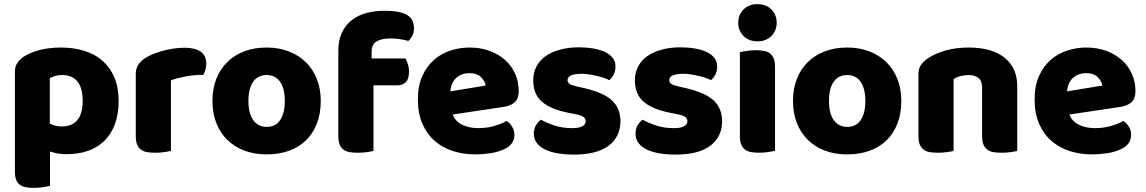

<svg xmlns="http://www.w3.org/2000/svg" viewBox="-20 -731 5544 929"><path d="M275 -501Q335 -501 386.5 -485.5Q438 -470 475 -438Q512 -406 533 -357.5Q554 -309 554 -242Q554 -178 536 -130Q518 -82 485 -49.5Q452 -17 405.5 -1Q359 15 302 15Q259 15 222 2V168Q212 171 190 174.5Q168 178 145 178Q123 178 105.5 175Q88 172 76 163Q64 154 58 138.5Q52 123 52 98V-382Q52 -409 63.5 -426Q75 -443 95 -457Q126 -477 172 -489Q218 -501 275 -501ZM277 -119Q380 -119 380 -242Q380 -306 354.5 -337Q329 -368 281 -368Q262 -368 247 -363.5Q232 -359 221 -353V-133Q233 -127 247 -123Q261 -119 277 -119Z M807 -1Q797 2 775.5 5Q754 8 731 8Q709 8 691.5 5Q674 2 662 -7Q650 -16 643.5 -31.5Q637 -47 637 -72V-372Q637 -395 645.5 -411.5Q654 -428 670 -441Q686 -454 709.5 -464.5Q733 -475 760 -483Q787 -491 816 -495.5Q845 -500 874 -500Q922 -500 950 -481.5Q978 -463 978 -421Q978 -407 974 -393.5Q970 -380 964 -369Q943 -369 921 -367Q899 -365 878 -361Q857 -357 838.5 -352.5Q820 -348 807 -342Z M1532 -243Q1532 -181 1513 -132.5Q1494 -84 1459.5 -51Q1425 -18 1377 -1Q1329 16 1270 16Q1211 16 1163 -2Q1115 -20 1080.5 -53.5Q1046 -87 1027 -135Q1008 -183 1008 -243Q1008 -302 1027 -350Q1046 -398 1080.5 -431.5Q1115 -465 1163 -483Q1211 -501 1270 -501Q1329 -501 1377 -482.5Q1425 -464 1459.5 -430.5Q1494 -397 1513 -349Q1532 -301 1532 -243ZM1182 -243Q1182 -182 1205.5 -149.5Q1229 -117 1271 -117Q1313 -117 1335.5 -150Q1358 -183 1358 -243Q1358 -303 1335 -335.5Q1312 -368 1270 -368Q1228 -368 1205 -335.5Q1182 -303 1182 -243Z M1617 -486Q1617 -537 1634.5 -573.5Q1652 -610 1682 -633.5Q1712 -657 1752.5 -668Q1793 -679 1839 -679Q1913 -679 1948 -659.5Q1983 -640 1983 -593Q1983 -573 1974.5 -557Q1966 -541 1956 -533Q1937 -538 1916.5 -541.5Q1896 -545 1869 -545Q1826 -545 1802 -530.5Q1778 -516 1778 -480V-448H1942Q1948 -437 1953.5 -420.5Q1959 -404 1959 -384Q1959 -349 1943.5 -333.5Q1928 -318 1902 -318H1787V-1Q1777 2 1755.5 5Q1734 8 1711 8Q1689 8 1671.5 5Q1654 2 1642 -7Q1630 -16 1623.5 -31.5Q1617 -47 1617 -72Z M2280 16Q2221 16 2170.5 -0.5Q2120 -17 2082.5 -50Q2045 -83 2023.5 -133Q2002 -183 2002 -250Q2002 -316 2023.5 -363.5Q2045 -411 2080 -441.5Q2115 -472 2160 -486.5Q2205 -501 2252 -501Q2305 -501 2348.5 -485Q2392 -469 2423.5 -441Q2455 -413 2472.5 -374Q2490 -335 2490 -289Q2490 -255 2471 -237Q2452 -219 2418 -214L2171 -177Q2182 -144 2216 -127.5Q2250 -111 2294 -111Q2335 -111 2371.5 -121.5Q2408 -132 2431 -146Q2447 -136 2458 -118Q2469 -100 2469 -80Q2469 -35 2427 -13Q2395 4 2355 10Q2315 16 2280 16ZM2252 -377Q2228 -377 2210.5 -369Q2193 -361 2182 -348.5Q2171 -336 2165.5 -320.5Q2160 -305 2159 -289L2330 -317Q2327 -337 2308 -357Q2289 -377 2252 -377Z M2982 -145Q2982 -69 2925 -26Q2868 17 2757 17Q2715 17 2679 11Q2643 5 2617.5 -7.5Q2592 -20 2577.5 -39Q2563 -58 2563 -84Q2563 -108 2573 -124.5Q2583 -141 2597 -152Q2626 -136 2663.5 -123.5Q2701 -111 2750 -111Q2781 -111 2797.5 -120Q2814 -129 2814 -144Q2814 -158 2802 -166Q2790 -174 2762 -179L2732 -185Q2645 -202 2602.5 -238.5Q2560 -275 2560 -343Q2560 -380 2576 -410Q2592 -440 2621 -460Q2650 -480 2690.5 -491Q2731 -502 2780 -502Q2817 -502 2849.5 -496.5Q2882 -491 2906 -480Q2930 -469 2944 -451.5Q2958 -434 2958 -410Q2958 -387 2949.5 -370.5Q2941 -354 2928 -343Q2920 -348 2904 -353.5Q2888 -359 2869 -363.5Q2850 -368 2830.5 -371Q2811 -374 2795 -374Q2762 -374 2744 -366.5Q2726 -359 2726 -343Q2726 -332 2736 -325Q2746 -318 2774 -312L2805 -305Q2901 -283 2941.5 -244.5Q2982 -206 2982 -145Z M3474 -145Q3474 -69 3417 -26Q3360 17 3249 17Q3207 17 3171 11Q3135 5 3109.5 -7.5Q3084 -20 3069.5 -39Q3055 -58 3055 -84Q3055 -108 3065 -124.5Q3075 -141 3089 -152Q3118 -136 3155.5 -123.5Q3193 -111 3242 -111Q3273 -111 3289.5 -120Q3306 -129 3306 -144Q3306 -158 3294 -166Q3282 -174 3254 -179L3224 -185Q3137 -202 3094.5 -238.5Q3052 -275 3052 -343Q3052 -380 3068 -410Q3084 -440 3113 -460Q3142 -480 3182.5 -491Q3223 -502 3272 -502Q3309 -502 3341.5 -496.5Q3374 -491 3398 -480Q3422 -469 3436 -451.5Q3450 -434 3450 -410Q3450 -387 3441.5 -370.5Q3433 -354 3420 -343Q3412 -348 3396 -353.5Q3380 -359 3361 -363.5Q3342 -368 3322.5 -371Q3303 -374 3287 -374Q3254 -374 3236 -366.5Q3218 -359 3218 -343Q3218 -332 3228 -325Q3238 -318 3266 -312L3297 -305Q3393 -283 3433.5 -244.5Q3474 -206 3474 -145Z M3552 -621Q3552 -659 3577.5 -685Q3603 -711 3645 -711Q3687 -711 3712.5 -685Q3738 -659 3738 -621Q3738 -583 3712.5 -557Q3687 -531 3645 -531Q3603 -531 3577.5 -557Q3552 -583 3552 -621ZM3730 -1Q3719 1 3697.5 4.5Q3676 8 3654 8Q3632 8 3614.5 5Q3597 2 3585 -7Q3573 -16 3566.5 -31.5Q3560 -47 3560 -72V-479Q3571 -481 3592.5 -484.5Q3614 -488 3636 -488Q3658 -488 3675.5 -485Q3693 -482 3705 -473Q3717 -464 3723.5 -448.5Q3730 -433 3730 -408Z M4341 -243Q4341 -181 4322 -132.5Q4303 -84 4268.5 -51Q4234 -18 4186 -1Q4138 16 4079 16Q4020 16 3972 -2Q3924 -20 3889.5 -53.5Q3855 -87 3836 -135Q3817 -183 3817 -243Q3817 -302 3836 -350Q3855 -398 3889.5 -431.5Q3924 -465 3972 -483Q4020 -501 4079 -501Q4138 -501 4186 -482.5Q4234 -464 4268.5 -430.5Q4303 -397 4322 -349Q4341 -301 4341 -243ZM3991 -243Q3991 -182 4014.5 -149.5Q4038 -117 4080 -117Q4122 -117 4144.5 -150Q4167 -183 4167 -243Q4167 -303 4144 -335.5Q4121 -368 4079 -368Q4037 -368 4014 -335.5Q3991 -303 3991 -243Z M4732 -308Q4732 -339 4714.5 -353.5Q4697 -368 4667 -368Q4647 -368 4627.5 -363Q4608 -358 4594 -348V-1Q4584 2 4562.5 5Q4541 8 4518 8Q4496 8 4478.5 5Q4461 2 4449 -7Q4437 -16 4430.5 -31.5Q4424 -47 4424 -72V-372Q4424 -399 4435.5 -416Q4447 -433 4467 -447Q4501 -471 4552.5 -486Q4604 -501 4667 -501Q4780 -501 4841 -451.5Q4902 -402 4902 -314V-1Q4892 2 4870.5 5Q4849 8 4826 8Q4804 8 4786.5 5Q4769 2 4757 -7Q4745 -16 4738.5 -31.5Q4732 -47 4732 -72Z M5264 16Q5205 16 5154.5 -0.5Q5104 -17 5066.5 -50Q5029 -83 5007.5 -133Q4986 -183 4986 -250Q4986 -316 5007.5 -363.5Q5029 -411 5064 -441.5Q5099 -472 5144 -486.5Q5189 -501 5236 -501Q5289 -501 5332.5 -485Q5376 -469 5407.5 -441Q5439 -413 5456.5 -374Q5474 -335 5474 -289Q5474 -255 5455 -237Q5436 -219 5402 -214L5155 -177Q5166 -144 5200 -127.5Q5234 -111 5278 -111Q5319 -111 5355.5 -121.5Q5392 -132 5415 -146Q5431 -136 5442 -118Q5453 -100 5453 -80Q5453 -35 5411 -13Q5379 4 5339 10Q5299 16 5264 16ZM5236 -377Q5212 -377 5194.5 -369Q5177 -361 5166 -348.5Q5155 -336 5149.5 -320.5Q5144 -305 5143 -289L5314 -317Q5311 -337 5292 -357Q5273 -377 5236 -377Z"/></svg>

Font: Baloo Bhai
Style: Regular
Weight: 400
Designer: Supriya Tembe, Noopur Datye and Ek Type
Foundry: Ek Type
Version: Version 1.100;PS 1.000;hotconv 1.0.88;makeotf.lib2.5.647800;